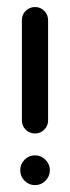

<svg xmlns="http://www.w3.org/2000/svg" viewBox="-20 -539 204 559"><path d="M38.9 -43.3Q38.9 -61.1 51.5 -73.9Q64.1 -86.7 81.9 -86.7Q99.6 -86.7 112.4 -73.9Q125.2 -61.1 125.2 -43.3Q125.2 -25.6 112.4 -12.8Q99.6 0 81.9 0Q64.1 0 51.5 -12.8Q38.9 -25.6 38.9 -43.3ZM81.9 -518.5Q97.8 -518.5 108.9 -507.4Q120 -496.3 120 -480.4V-188.5Q120 -172.6 108.9 -161.5Q97.8 -150.4 81.9 -150.4Q65.9 -150.4 54.8 -161.5Q43.7 -172.6 43.7 -188.5V-480.4Q43.7 -496.3 54.8 -507.4Q65.9 -518.5 81.9 -518.5Z"/></svg>

Font: 26F Galaxy Hebrew
Style: Bold
Weight: 700
Designer: C₂₉H₂₅N₃O₅
Version: Version 1.000